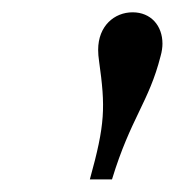

<svg xmlns="http://www.w3.org/2000/svg" viewBox="-20 -780 284 312"><path d="M241 -689C243 -696 244 -703 244 -709C244 -738.5 225 -760 195.5 -760C166 -760 139.5 -738 139.5 -699C139.5 -693 140 -687.5 141 -680.5C151.5 -605.5 151 -578.5 126 -488.5H162C192.5 -588.5 222 -614 241 -689Z"/></svg>

Font: Bodoni* 06pt
Style: Italic
Weight: 400
Italic angle: -13°
Version: Version 2.3